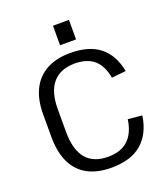

<svg xmlns="http://www.w3.org/2000/svg" viewBox="-160 -1006 988 1127"><g transform="rotate(-20 334.5 -442.5)"><path d="M342 8Q254 8 193.5 -25Q133 -58 102 -123Q71 -188 71 -283V-424Q71 -515 102.5 -578.5Q134 -642 195 -675Q256 -708 343 -708Q461 -708 527.5 -654Q594 -600 613 -497L524 -488Q510 -566 466.5 -603.5Q423 -641 347 -641Q257 -641 209.5 -586.5Q162 -532 162 -423V-283Q162 -170 208 -114.5Q254 -59 346 -59Q426 -59 471 -101.5Q516 -144 528 -227L616 -219Q600 -109 532 -50.5Q464 8 342 8ZM403 -893V-771H303V-893Z"/></g></svg>

Font: Pathway Extreme 72pt Medium
Style: Regular
Weight: 500
Designer: Eduardo Rodriguez Tunni
Foundry: Eduardo Rodriguez Tunni
Version: Version 1.001;gftools[0.9.26]